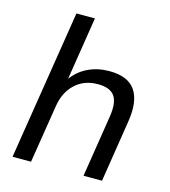

<svg xmlns="http://www.w3.org/2000/svg" viewBox="-110 -824 808 912"><g transform="rotate(15 294.5 -368.0)"><path d="M36 0 153 -736H244L195 -426Q226 -468 272.5 -490Q319 -512 376 -512Q468 -512 504 -459Q540 -406 524 -305L476 0H385L433 -304Q444 -376 421 -407Q398 -438 340 -438Q272 -438 228 -397Q184 -356 173 -288L127 0Z"/></g></svg>

Font: Mulish Medium
Style: Italic
Weight: 500
Italic angle: -9°
Designer: Vernon Adams
Foundry: Vernon Adams
Version: Version 3.603; ttfautohint (v1.8.3)